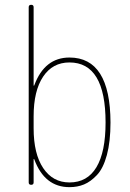

<svg xmlns="http://www.w3.org/2000/svg" viewBox="-20 -770 540 800"><path d="M120.1 -285.2V-235.4Q120.1 -128.9 160.2 -69.3Q200.2 -9.8 269.5 -9.8Q343.8 -9.8 381.8 -73.2Q419.9 -136.7 419.9 -259.8Q419.9 -509.8 269.5 -509.8Q199.2 -509.8 159.7 -450.7Q120.1 -391.6 120.1 -285.2ZM99.6 -9.8V-740.2Q99.6 -750 109.9 -750Q120.1 -750 120.1 -740.2V-414.1Q120.1 -413.1 121.1 -413.1Q123 -413.1 123 -415Q166 -530.3 269.5 -530.3Q439.5 -530.3 440.4 -259.8Q440.4 -179.7 425.3 -124Q410.2 -68.4 383.8 -40.5Q357.4 -12.7 330.1 -1.5Q302.7 9.8 269.5 9.8Q166 9.8 123 -105.5Q123 -107.4 121.1 -107.4Q120.1 -107.4 120.1 -106.4V-9.8Q120.1 0 109.9 0Q99.6 0 99.6 -9.8Z"/></svg>

Font: Rounded Mgen+ 1m thin
Style: Regular
Weight: 100
Designer: [Source Han Sans]
Ryoko NISHIZUKA  (kana & ideographs); Paul D. Hunt (Latin, Greek & Cyrillic); Wenlong ZHANG  (bopomofo
Version: Version 1.059.20150602